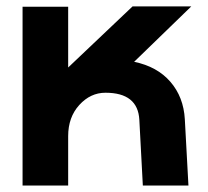

<svg xmlns="http://www.w3.org/2000/svg" viewBox="-20 -575 642 594"><path d="M49.8 -1V-554.2H190.9V-366.2L390.1 -555.2H571.8L395 -383.8Q466.3 -369.1 507.1 -322Q547.9 -274.9 551.8 -206.1L563 -1H421.9L411.1 -204.1Q406.7 -288.1 306.2 -288.1Q259.8 -288.1 225.3 -250.2Q190.9 -212.4 190.9 -153.8V-1Z"/></svg>

Font: LT Superior
Style: Bold
Weight: 400
Designer: Daniel Lyons
Foundry: LyonsType
Version: Version 1.000